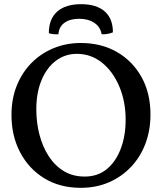

<svg xmlns="http://www.w3.org/2000/svg" viewBox="-20 -891 776 920"><path d="M367 9Q267 9 192.5 -36.5Q118 -82 76.5 -161Q35 -240 35 -340Q35 -418 60.5 -481Q86 -544 131 -589.5Q176 -635 236.5 -660Q297 -685 367 -685Q465 -685 540 -642Q615 -599 658 -522Q701 -445 701 -342Q701 -267 677 -203Q653 -139 608 -91.5Q563 -44 502 -17.5Q441 9 367 9ZM386 -45Q448 -45 491.5 -80.5Q535 -116 558.5 -178Q582 -240 582 -317Q582 -405 551.5 -477Q521 -549 468.5 -591Q416 -633 348 -633Q292 -633 248 -600Q204 -567 179 -507Q154 -447 154 -367Q154 -304 169 -246Q184 -188 213.5 -142.5Q243 -97 286 -71Q329 -45 386 -45ZM214 -732Q214 -800 254 -835.5Q294 -871 369 -871Q442 -871 481.5 -836.5Q521 -802 521 -736Q509 -731 494.5 -728.5Q480 -726 467 -727Q461 -762 432 -781.5Q403 -801 359 -801Q315 -801 288.5 -781.5Q262 -762 260 -727Q247 -726 234.5 -727.5Q222 -729 214 -732Z"/></svg>

Font: Vollkorn Medium
Style: Regular
Weight: 500
Designer: Friedrich Althausen
Foundry: Friedrich Althausen
Version: Version 5.000